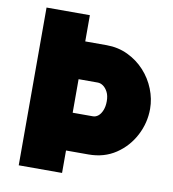

<svg xmlns="http://www.w3.org/2000/svg" viewBox="-80 -780 765 851"><g transform="rotate(10 302.5 -355.0)"><path d="M352 -592Q404 -592 448 -571Q492 -550 524 -515Q556 -480 573.5 -436Q591 -392 591 -347Q591 -284 561.5 -227.5Q532 -171 479.5 -136Q427 -101 357 -101H256V0H61V-710H256V-592ZM347 -271Q360 -271 371 -280Q382 -289 389 -306.5Q396 -324 396 -347Q396 -372 387.5 -388.5Q379 -405 367 -413.5Q355 -422 342 -422H256V-271Z"/></g></svg>

Font: Raleway Thin Black
Style: Regular
Weight: 900
Version: Version 4.026